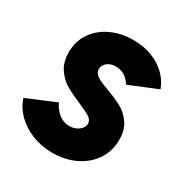

<svg xmlns="http://www.w3.org/2000/svg" viewBox="-132 -638 720 751"><g transform="rotate(30 228.0 -262.5)"><path d="M-0.5 -122.1 128.4 -175.8Q138.7 -152.3 159.9 -134.3Q181.2 -116.2 209.5 -116.2Q226.1 -116.2 239.5 -122.6Q252.9 -128.9 260.7 -139.2Q268.6 -149.4 268.6 -160.2Q268.6 -176.8 252.4 -187.3Q236.3 -197.8 200.2 -212.9Q158.2 -230.5 130.9 -246.6Q103.5 -262.7 83.5 -292Q63.5 -321.3 63.5 -365.7Q63.5 -416 89.8 -454.1Q116.2 -492.2 160.9 -512.7Q205.6 -533.2 259.8 -533.2Q306.2 -533.2 344.7 -518.3Q383.3 -503.4 409.4 -477.3Q435.5 -451.2 446.8 -418.9L320.8 -367.2Q310.5 -385.7 292.7 -397.5Q274.9 -409.2 251.5 -409.2Q227.1 -409.2 212.6 -396.5Q198.2 -383.8 198.2 -367.7Q198.2 -355 207.3 -345.7Q216.3 -336.4 230.5 -329.8Q244.6 -323.2 270 -314Q312 -298.3 339.1 -283.4Q366.2 -268.6 386.2 -240Q406.2 -211.4 406.2 -167Q406.2 -116.2 379.6 -76.4Q353 -36.6 306.9 -14.4Q260.7 7.8 204.1 7.8Q154.8 7.8 112.1 -9.3Q69.3 -26.4 39.8 -55.9Q10.3 -85.4 -0.5 -122.1Z"/></g></svg>

Font: Reddit Sans Fudge ExBold Italic
Style: Regular
Weight: 800
Italic angle: -11.25°
Designer: Stephen Hutchings
Version: Version 1.013